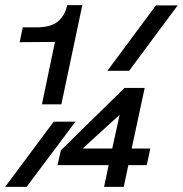

<svg xmlns="http://www.w3.org/2000/svg" viewBox="-42 -731 715 751"><path d="M122 -323 173 -567 35 -566 47 -624H101Q157 -624 184.5 -647Q212 -670 221 -711H280L198 -323ZM378 -454 568 -710H653L463 -454ZM-22 0 168 -255H253L62 0ZM365 0 383 -85H183L196 -143L445 -387H524L473 -150H546L532 -85H460L442 0ZM281 -150H397L426 -282Z"/></svg>

Font: Geist Mono Medium
Style: Italic
Weight: 500
Italic angle: -12°
Monospace: yes
Designer: Basement.studio, Andrés Briganti, Mateo Zaragoza
Foundry: Basement.studio, Vercel, Andrés Briganti, Guido Ferreyra, Mateo Zaragoza
Version: Version 1.500; ttfautohint (v1.8.4.7-5d5b)